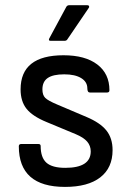

<svg xmlns="http://www.w3.org/2000/svg" viewBox="-20 -715 504 747"><path d="M176.8 -556.2Q167 -556.2 171.9 -565.9L237.8 -688Q241.2 -694.8 250 -694.8H319.8Q324.7 -694.8 326.4 -691.2Q328.1 -687.5 325.2 -684.1L242.2 -562Q238.8 -556.2 231 -556.2ZM232.9 12.2Q53.2 12.2 53.2 -146Q53.2 -154.8 63 -154.8H128.9Q138.2 -154.8 138.2 -147Q138.2 -102.1 160.6 -82Q183.1 -62 233.9 -62Q333 -62 333 -126Q333 -147.9 319.1 -164.1Q305.2 -180.2 274.9 -192.9L161.1 -240.2Q106.4 -262.7 83.3 -291.7Q60.1 -320.8 60.1 -367.2Q60.1 -500 227.1 -500Q311.5 -500 358.6 -464.1Q405.8 -428.2 405.8 -363.8Q405.8 -355 396 -355H330.1Q319.8 -355 319.8 -371.1Q319.8 -396.5 295.9 -411.1Q272 -425.8 230 -425.8Q186.5 -425.8 165.8 -411.6Q145 -397.5 145 -367.2Q145 -345.2 156 -334.2Q167 -323.2 203.1 -308.1L316.9 -259.8Q370.1 -237.3 394 -207.3Q418 -177.2 418 -130.9Q418 -62 370.1 -24.9Q322.3 12.2 232.9 12.2Z"/></svg>

Font: Sofia Sans
Style: Regular
Weight: 400
Designer: Botio Nikoltchev, Ani Petrova
Foundry: lettersoup
Version: Version 4.100